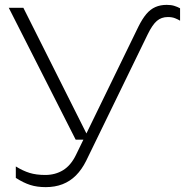

<svg xmlns="http://www.w3.org/2000/svg" viewBox="-20 -592 792 789"><path d="M291 -18 16 -560H76L348 -18ZM168 177Q132 177 104 168Q76 159 45 139V92Q74 110 101.5 118.5Q129 127 166 127Q207 127 239 107.5Q271 88 292 45L549 -483Q565 -515 581.5 -534.5Q598 -554 618.5 -563Q639 -572 665 -572Q683 -572 696 -568Q709 -564 720 -558V-507Q712 -512 699.5 -517Q687 -522 670 -522Q643 -522 624.5 -506Q606 -490 587 -451L334 69Q316 105 292 129Q268 153 237 165Q206 177 168 177Z"/></svg>

Font: Unbounded ExtraLight
Style: Regular
Weight: 250
Designer: Luke Prowse, Jean-Baptiste Morizot, Fátima Lázaro, Florian Runge
Foundry: NaN
Version: Version 1.701;gftools[0.9.28.dev5+ged2979d]